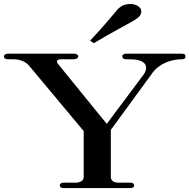

<svg xmlns="http://www.w3.org/2000/svg" viewBox="-38 -960 967 980"><path d="M288.1 0H626.7C639.6 0 646.5 -4 646.5 -13.9C646.5 -22.8 639.6 -27.7 626.7 -27.7H565.3C541.6 -27.7 527.7 -39.6 527.7 -55.4V-297L744.6 -594.1C775.2 -631.7 829.7 -657.4 890.1 -657.4C903 -657.4 908.9 -662.4 908.9 -672.3C908.9 -681.2 903 -686.1 890.1 -686.1H605C592.1 -684.2 586.1 -681.2 586.1 -672.3C586.1 -664.4 592.1 -657.4 605 -657.4H624.8C681.2 -657.4 707.9 -640.6 707.9 -613.9C707.9 -604 704 -591.1 694.1 -578.2L506.9 -327.7L257.4 -634.7C247.5 -647.5 253.5 -657.4 274.3 -657.4H338.6C351.5 -657.4 361.4 -664.4 361.4 -672.3C361.4 -681.2 351.5 -686.1 338.6 -686.1H1C-9.9 -684.2 -17.8 -681.2 -17.8 -672.3C-17.8 -662.4 -9.9 -657.4 4 -657.4H32.7C63.4 -657.4 91.1 -645.5 107.9 -627.7L389.1 -291.1V-55.4C389.1 -39.6 373.3 -27.7 348.5 -27.7H288.1C275.2 -27.7 267.3 -22.8 267.3 -13.9C267.3 -4 275.2 0 288.1 0ZM440.6 -739.6C545.5 -802 596 -826.7 635.6 -849.5C668.3 -868.3 683.2 -879.2 683.2 -904C683.2 -920.8 659.4 -939.6 628.7 -939.6C596 -939.6 574.3 -929.7 550.5 -898C520.8 -863.4 489.1 -823.8 421.8 -752.5Z"/></svg>

Font: Biblismive
Style: Regular
Weight: 400
Designer: Susan Drake
Foundry: Susan Drake
Version: Version 1.0; ttfautohint (v1.8.4.7-5d5b)